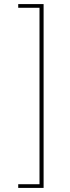

<svg xmlns="http://www.w3.org/2000/svg" viewBox="-20 -780 341 938"><path d="M69 -760V-742H173V120H69V138H193V-760Z"/></svg>

Font: IBM Plex Thai Thin
Style: Regular
Weight: 100
Designer: Mike Abbink, Paul van der Laan, Pieter van Rosmalen, Ben Mitchell, Mark Frömberg
Foundry: Bold Monday
Version: Version 1.0